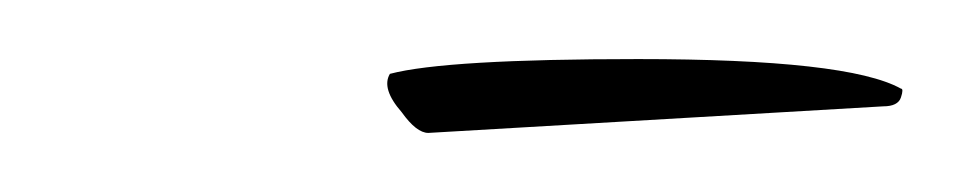

<svg xmlns="http://www.w3.org/2000/svg" viewBox="-20 -424 326 65"><path d="M279 -388 125 -379Q121 -379 116 -386Q109 -394 112 -399Q131 -404 196 -404Q267 -404 285 -394Q286 -394 285 -391Q284 -388 279 -388Z"/></svg>

Font: Italianno
Style: Regular
Weight: 400
Designer: Robert E. Leuschke
Foundry: Robert E. Leuschke
Version: Version 1.003